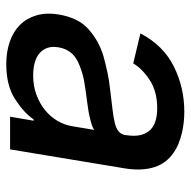

<svg xmlns="http://www.w3.org/2000/svg" viewBox="-18 -575 605 609"><g transform="rotate(90 284.5 -270.5)"><path d="M25.9 -154.1Q31.2 -185.4 42.8 -209Q54.3 -232.6 72.8 -248.9Q111.2 -282.7 159.4 -296.5Q185 -303.6 210.4 -308.9Q235.8 -314.3 262.4 -317.1Q299.7 -321.7 326.2 -324.8Q352.6 -327.8 370.2 -332.2Q387.8 -336.6 397 -344.5Q406.2 -352.3 408.7 -366.5V-369Q416.2 -415.1 395.4 -440.9Q374.6 -466.6 323.5 -466.6Q270.2 -466.6 234.4 -443.2Q198.2 -419.7 181.1 -390.6L85.9 -413.4Q124.6 -487.2 192.5 -520.2Q258.5 -552.6 334.5 -552.6Q350.5 -552.6 367.7 -550.8Q384.9 -549 402.2 -544.9Q419.4 -540.8 435.9 -534.1Q452.4 -527.3 466.6 -517Q481.2 -506.7 492.2 -492.5Q503.2 -478.3 509.6 -459.3Q516 -440.3 517.4 -416.2Q518.8 -392 513.8 -362.2L453.8 0H350.1L362.9 -74.6H358.7Q338.4 -44.4 294.7 -16Q251.8 12.1 183.2 12.1Q144.5 12.1 112.6 1.1Q80.6 -9.9 59.3 -31.1Q38 -52.2 28.8 -83.3Q19.5 -114.3 25.9 -154.1ZM219.5 -73.2Q252.5 -73.2 280.4 -83.5Q308.2 -93.8 329.2 -110.8Q350.1 -127.8 363.3 -150.2Q376.4 -172.6 380.3 -196.7L392 -267Q386.4 -262.4 374.5 -258.7Q362.6 -255 349.1 -252Q335.6 -248.9 322.8 -247.2Q310 -245.4 302.6 -244.3Q287.6 -242.5 276.5 -240.9Q265.3 -239.3 256.4 -237.9Q233 -235.1 212.4 -229Q191.8 -223 173.3 -213.8Q136.7 -195 130 -152.7Q126.8 -133.2 131.9 -118.3Q137.1 -103.3 149 -93.2Q160.9 -83.1 179 -78.1Q197.1 -73.2 219.5 -73.2Z"/></g></svg>

Font: Inter P Medium
Style: Italic
Weight: 500
Italic angle: 9.39999°
Designer: Rasmus Andersson
Foundry: rsms
Version: Version 3.018;git-588b23468